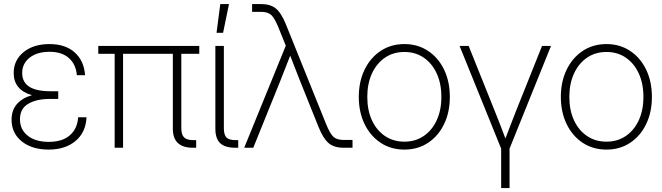

<svg xmlns="http://www.w3.org/2000/svg" viewBox="-20 -748 3353 972"><path d="M226.1 9.3Q142.1 9.3 90.3 -32.2Q38.6 -73.7 38.6 -142.1Q38.6 -190.4 65.7 -221.2Q92.8 -252 141.6 -266.1Q49.3 -293 49.3 -378.4Q49.3 -443.4 99.4 -484.1Q149.4 -524.9 230.5 -524.9Q311.5 -524.9 358.6 -482.2Q405.8 -439.5 410.6 -367.2H369.1Q364.3 -422.9 328.6 -454.3Q293 -485.8 230.5 -485.8Q168 -485.8 130.1 -456.1Q92.3 -426.3 92.3 -378.4Q92.3 -286.1 234.9 -286.1H274.9V-247.1H231.9Q164.6 -247.1 122.8 -222.4Q81.1 -197.8 81.1 -144Q81.1 -92.3 120.4 -61Q159.7 -29.8 227.1 -29.8Q295.4 -29.8 333.7 -63.2Q372.1 -96.7 375.5 -154.3H418Q414.6 -78.1 362.5 -34.4Q310.5 9.3 226.1 9.3Z M956.5 0Q855 0 855 -96.2V-475.6H603V0H560.5V-475.6H477.5V-515.6H988.8V-475.6H897.9V-99.1Q897.9 -66.4 911.9 -52.5Q925.8 -38.6 959 -38.6H973.1V0Z M1171.9 0Q1119.1 0 1094.7 -23.2Q1070.3 -46.4 1070.3 -96.2V-515.6H1113.3V-99.1Q1113.3 -65.4 1126.5 -52Q1139.6 -38.6 1172.9 -38.6H1186V0ZM1076.2 -582 1095.2 -727.5H1139.2L1109.4 -582Z M1216.3 0 1426.8 -516.6 1389.2 -609.9Q1370.1 -656.7 1352.8 -672.4Q1335.4 -688 1301.8 -688H1256.3V-727.5H1301.8Q1349.1 -727.5 1376.7 -704.8Q1404.3 -682.1 1427.7 -624L1631.8 -117.7Q1650.9 -70.8 1668.2 -55.2Q1685.5 -39.6 1719.2 -39.6H1764.6V0H1719.2Q1671.9 0 1644.3 -22.9Q1616.7 -45.9 1593.3 -103.5L1501 -333.5Q1487.8 -366.7 1474.9 -399.9Q1461.9 -433.1 1449.2 -466.3Q1436 -433.1 1423.1 -399.9Q1410.2 -366.7 1397 -333.5L1262.2 0Z M2027.3 9.3Q1959 9.3 1907 -25.1Q1855 -59.6 1825.7 -119.9Q1796.4 -180.2 1796.4 -257.3Q1796.4 -335 1825.7 -395.3Q1855 -455.6 1907 -490.2Q1959 -524.9 2027.3 -524.9Q2095.2 -524.9 2147.2 -490.2Q2199.2 -455.6 2228.3 -395.3Q2257.3 -335 2257.3 -257.3Q2257.3 -180.2 2228.3 -119.9Q2199.2 -59.6 2147.2 -25.1Q2095.2 9.3 2027.3 9.3ZM2027.3 -30.8Q2083 -30.8 2125.2 -59.6Q2167.5 -88.4 2190.9 -139.4Q2214.4 -190.4 2214.4 -257.3Q2214.4 -324.7 2190.9 -376Q2167.5 -427.2 2125.2 -456.1Q2083 -484.9 2027.3 -484.9Q1971.2 -484.9 1929 -456.1Q1886.7 -427.2 1863 -376Q1839.4 -324.7 1839.4 -257.3Q1839.4 -190.4 1862.8 -139.4Q1886.2 -88.4 1928.7 -59.6Q1971.2 -30.8 2027.3 -30.8Z M2517.1 204.1V4.4L2306.6 -515.6H2352.5L2486.3 -182.1Q2500 -148.9 2512.9 -114.7Q2525.9 -80.6 2538.6 -46.9Q2551.8 -80.6 2564.7 -114.7Q2577.6 -148.9 2590.8 -182.1L2724.1 -515.6H2769.5L2559.6 4.4V204.1Z M3050.3 9.3Q2981.9 9.3 2929.9 -25.1Q2877.9 -59.6 2848.6 -119.9Q2819.3 -180.2 2819.3 -257.3Q2819.3 -335 2848.6 -395.3Q2877.9 -455.6 2929.9 -490.2Q2981.9 -524.9 3050.3 -524.9Q3118.2 -524.9 3170.2 -490.2Q3222.2 -455.6 3251.2 -395.3Q3280.3 -335 3280.3 -257.3Q3280.3 -180.2 3251.2 -119.9Q3222.2 -59.6 3170.2 -25.1Q3118.2 9.3 3050.3 9.3ZM3050.3 -30.8Q3106 -30.8 3148.2 -59.6Q3190.4 -88.4 3213.9 -139.4Q3237.3 -190.4 3237.3 -257.3Q3237.3 -324.7 3213.9 -376Q3190.4 -427.2 3148.2 -456.1Q3106 -484.9 3050.3 -484.9Q2994.1 -484.9 2951.9 -456.1Q2909.7 -427.2 2886 -376Q2862.3 -324.7 2862.3 -257.3Q2862.3 -190.4 2885.7 -139.4Q2909.2 -88.4 2951.7 -59.6Q2994.1 -30.8 3050.3 -30.8Z"/></svg>

Font: Inter Display ExtraLight
Style: Regular
Weight: 200
Designer: Rasmus Andersson
Foundry: rsms
Version: Version 4.000;git-a52131595